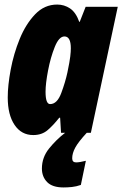

<svg xmlns="http://www.w3.org/2000/svg" viewBox="-20 -583 537 843"><path d="M200 -126Q180 -126 180 -180Q180 -216 191 -273.5Q202 -331 220.5 -377Q239 -423 263 -423Q291 -423 291 -371Q291 -357 288.5 -335Q286 -313 276 -265Q267 -223 249 -174.5Q231 -126 200 -126ZM126 10Q164 10 189.5 -12Q215 -34 240 -66H244L248 0H379L497 -553H356L330 -487H328Q313 -529 287.5 -546Q262 -563 231 -563Q175 -563 134 -520Q93 -477 66.5 -412Q40 -347 27 -277.5Q14 -208 14 -155Q14 -79 44 -34.5Q74 10 126 10ZM259 240Q277 240 296 238Q315 236 335 229L357 123Q329 130 314 130Q297 130 297 112Q297 90 310.5 65Q324 40 361 0H266Q227 30 195.5 69Q164 108 164 157Q164 193 187 216.5Q210 240 259 240Z"/></svg>

Font: Noto Sans Display Condensed Black
Style: Italic
Weight: 900
Width: 3
Italic angle: -192°
Designer: Monotype Design Team
Foundry: Monotype Imaging Inc.
Version: Version 1.900